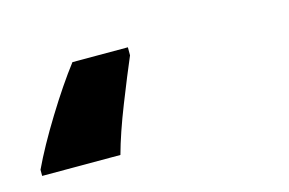

<svg xmlns="http://www.w3.org/2000/svg" viewBox="-50 -9 453 301"><g transform="rotate(-15 176.5 141.0)"><path d="M116 221Q125 188 142 145Q159 102 171 74V61H81Q58 91 31.5 134Q5 177 -11 211V221Z"/></g></svg>

Font: Noto Sans UI Condensed ExtraBold
Style: Italic
Weight: 800
Width: 3
Designer: Monotype Design Team
Foundry: Monotype Imaging Inc.
Version: 1.001